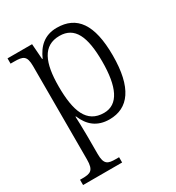

<svg xmlns="http://www.w3.org/2000/svg" viewBox="-187 -658 923 1009"><g transform="rotate(-30 275.0 -153.5)"><path d="M19 239H256V207H237C189 207 167 201 167 136V25C167 -22 165 -64 164 -92H167C193 -29 238 10 313 10C428 10 495 -78 495 -273C495 -462 433 -546 312 -546C236 -546 193 -502 167 -442H164L157 -536H8V-504H29C84 -504 104 -497 104 -433V133C104 200 82 207 33 207H19ZM305 -34C200 -34 167 -124 167 -274C167 -416 202 -502 303 -502C395 -502 431 -425 431 -273C431 -121 392 -34 305 -34Z"/></g></svg>

Font: Noto Serif Georgian SemiCondensed Light
Style: Regular
Weight: 300
Width: 4
Designer: Monotype Design Team, Akaki Razmadze
Foundry: Google LLC
Version: Version 2.003